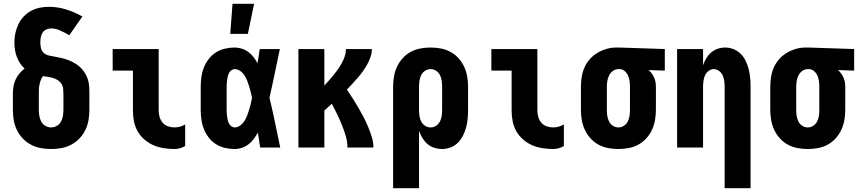

<svg xmlns="http://www.w3.org/2000/svg" viewBox="-20 -779 4540 1014"><path d="M250 8Q222 8 195 3Q168 -2 143.5 -15Q119 -28 100 -48Q81 -68 69 -93Q57 -118 52.5 -145Q48 -172 48 -200V-283Q48 -303 51 -322Q54 -341 62 -358Q70 -375 82 -390Q94 -405 110 -417Q96 -429 85.5 -445.5Q75 -462 68.5 -479.5Q62 -497 59 -516Q56 -535 56 -554Q56 -579 61 -603Q66 -627 76.5 -649.5Q87 -672 104 -690.5Q121 -709 143 -721Q165 -733 189 -738Q213 -743 238 -743Q285 -743 329.5 -729Q374 -715 415 -692L346 -593Q335 -600 323.5 -605.5Q312 -611 300.5 -616.5Q289 -622 276.5 -625.5Q264 -629 251 -629Q238 -629 225 -623.5Q212 -618 205 -607Q198 -596 195.5 -582.5Q193 -569 193 -555Q193 -540 196.5 -524.5Q200 -509 211.5 -499Q223 -489 238 -486Q253 -483 268 -480Q283 -477 298 -474Q313 -471 327 -466.5Q341 -462 355 -455.5Q369 -449 381.5 -441Q394 -433 405 -422.5Q416 -412 424.5 -399.5Q433 -387 439 -373Q445 -359 448 -344Q451 -329 451.5 -314Q452 -299 452 -283V-200Q452 -172 447.5 -145Q443 -118 431 -93Q419 -68 400 -48Q381 -28 356.5 -15Q332 -2 305 3Q278 8 250 8ZM250 -106Q266 -106 280.5 -114.5Q295 -123 302.5 -137.5Q310 -152 312.5 -168Q315 -184 315 -200V-283Q315 -297 313.5 -311Q312 -325 304.5 -336.5Q297 -348 285.5 -355.5Q274 -363 260.5 -367Q247 -371 233.5 -373Q220 -375 207 -377Q199 -367 195 -355.5Q191 -344 188.5 -332Q186 -320 185.5 -308Q185 -296 185 -283V-200Q185 -184 187.5 -168Q190 -152 197.5 -137.5Q205 -123 219.5 -114.5Q234 -106 250 -106Z M901 8Q873 8 844.5 3.5Q816 -1 790.5 -12Q765 -23 743 -42Q721 -61 707 -85.5Q693 -110 687.5 -138.5Q682 -167 682 -195V-406H575V-520H818V-195Q818 -178 823 -161Q828 -144 839 -131Q850 -118 867 -112Q884 -106 901 -106Q916 -106 930.5 -110Q945 -114 958 -122V-8Q945 0 930.5 4Q916 8 901 8Z M1219 8Q1193 8 1167.5 2Q1142 -4 1120 -18Q1098 -32 1082 -53Q1066 -74 1056.5 -98Q1047 -122 1043.5 -148Q1040 -174 1040 -200V-320Q1040 -346 1043.5 -372Q1047 -398 1056.5 -422Q1066 -446 1082 -467Q1098 -488 1120 -502Q1142 -516 1167.5 -522Q1193 -528 1219 -528Q1238 -528 1257 -522Q1276 -516 1291.5 -504.5Q1307 -493 1319 -477.5Q1331 -462 1340 -445Q1343 -464 1346 -482.5Q1349 -501 1352 -520H1458Q1444 -456 1431 -391.5Q1418 -327 1403 -263Q1419 -198 1432.5 -132Q1446 -66 1460 0H1354Q1351 -20 1348 -39.5Q1345 -59 1342 -79Q1332 -61 1320 -45Q1308 -29 1292.5 -17Q1277 -5 1258 1.5Q1239 8 1219 8ZM1219 -106Q1235 -106 1248.5 -116Q1262 -126 1271 -140Q1280 -154 1285.5 -169.5Q1291 -185 1296 -200.5Q1301 -216 1304.5 -231.5Q1308 -247 1311 -263Q1308 -279 1304 -294Q1300 -309 1295.5 -324Q1291 -339 1285 -354Q1279 -369 1270.5 -382Q1262 -395 1248.5 -404.5Q1235 -414 1219 -414Q1210 -414 1202 -408Q1194 -402 1189.5 -393.5Q1185 -385 1183 -376Q1181 -367 1179.5 -357.5Q1178 -348 1177.5 -338.5Q1177 -329 1177 -320V-200Q1177 -191 1177.5 -181.5Q1178 -172 1179.5 -162.5Q1181 -153 1183 -144Q1185 -135 1189.5 -126.5Q1194 -118 1202 -112Q1210 -106 1219 -106ZM1196 -600 1208 -759H1322L1289 -600Z M1556 0V-520H1693V-327Q1706 -341 1718.5 -355.5Q1731 -370 1743 -384.5Q1755 -399 1766 -415Q1777 -431 1786 -447.5Q1795 -464 1801 -482.5Q1807 -501 1807 -520H1944Q1944 -499 1937 -478.5Q1930 -458 1919.5 -439Q1909 -420 1896.5 -402.5Q1884 -385 1870 -369Q1856 -353 1841.5 -337Q1827 -321 1812 -306Q1828 -283 1843 -259Q1858 -235 1872.5 -210.5Q1887 -186 1900 -161Q1913 -136 1924 -109.5Q1935 -83 1943.5 -55.5Q1952 -28 1952 0H1815Q1815 -31 1806 -61Q1797 -91 1785.5 -119.5Q1774 -148 1760.5 -176Q1747 -204 1732 -231Q1722 -222 1712.5 -213Q1703 -204 1693 -195V0Z M2056 215V-320Q2056 -347 2060.5 -374Q2065 -401 2076.5 -426Q2088 -451 2106.5 -471.5Q2125 -492 2149 -505Q2173 -518 2200 -523Q2227 -528 2254 -528Q2281 -528 2308 -523Q2335 -518 2359 -505Q2383 -492 2401.5 -471.5Q2420 -451 2431.5 -426Q2443 -401 2447.5 -374Q2452 -347 2452 -320V-200Q2452 -177 2450 -153.5Q2448 -130 2442 -107.5Q2436 -85 2425.5 -63.5Q2415 -42 2398.5 -25.5Q2382 -9 2360 -0.5Q2338 8 2314 8Q2294 8 2273.5 1.5Q2253 -5 2237.5 -18.5Q2222 -32 2211 -50Q2200 -68 2193 -88V215ZM2254 -106Q2270 -106 2283.5 -115Q2297 -124 2304 -138.5Q2311 -153 2313 -168.5Q2315 -184 2315 -200V-320Q2315 -336 2313 -351.5Q2311 -367 2304 -381.5Q2297 -396 2283.5 -405Q2270 -414 2254 -414Q2238 -414 2224.5 -405Q2211 -396 2204 -381.5Q2197 -367 2195 -351.5Q2193 -336 2193 -320V-200Q2193 -184 2195 -168.5Q2197 -153 2204 -138.5Q2211 -124 2224.5 -115Q2238 -106 2254 -106Z M2901 8Q2873 8 2844.5 3.5Q2816 -1 2790.5 -12Q2765 -23 2743 -42Q2721 -61 2707 -85.5Q2693 -110 2687.5 -138.5Q2682 -167 2682 -195V-406H2575V-520H2818V-195Q2818 -178 2823 -161Q2828 -144 2839 -131Q2850 -118 2867 -112Q2884 -106 2901 -106Q2916 -106 2930.5 -110Q2945 -114 2958 -122V-8Q2945 0 2930.5 4Q2916 8 2901 8Z M3246 8Q3219 8 3192 3Q3165 -2 3141 -15Q3117 -28 3098.5 -48.5Q3080 -69 3068.5 -94Q3057 -119 3052.5 -146Q3048 -173 3048 -200V-320Q3048 -346 3052 -372Q3056 -398 3066.5 -422Q3077 -446 3094.5 -466Q3112 -486 3134.5 -499.5Q3157 -513 3182.5 -520.5Q3208 -528 3234 -528H3250L3491 -520V-406L3406 -409Q3415 -401 3422.5 -390.5Q3430 -380 3435 -368.5Q3440 -357 3442 -344.5Q3444 -332 3444 -320V-200Q3444 -173 3439.5 -146Q3435 -119 3423.5 -94Q3412 -69 3393.5 -48.5Q3375 -28 3351 -15Q3327 -2 3300 3Q3273 8 3246 8ZM3246 -106Q3262 -106 3275.5 -115Q3289 -124 3296 -138.5Q3303 -153 3305 -168.5Q3307 -184 3307 -200V-320Q3307 -335 3305 -350Q3303 -365 3297.5 -378.5Q3292 -392 3280.5 -402.5Q3269 -413 3254 -414H3246Q3230 -414 3217 -404.5Q3204 -395 3197 -381Q3190 -367 3187.5 -351.5Q3185 -336 3185 -320V-200Q3185 -184 3187 -168.5Q3189 -153 3196 -138.5Q3203 -124 3216.5 -115Q3230 -106 3246 -106Z M3944 215H3807V-320Q3807 -335 3805 -350.5Q3803 -366 3797 -380Q3791 -394 3778 -404Q3765 -414 3750 -414Q3735 -414 3722 -404Q3709 -394 3703 -380Q3697 -366 3695 -350.5Q3693 -335 3693 -320V0H3556V-520H3693V-434Q3699 -453 3709.5 -470.5Q3720 -488 3735.5 -501.5Q3751 -515 3770.5 -521.5Q3790 -528 3810 -528Q3833 -528 3855 -519Q3877 -510 3893 -493.5Q3909 -477 3919 -455.5Q3929 -434 3934.5 -411.5Q3940 -389 3942 -366Q3944 -343 3944 -320Z M4246 8Q4219 8 4192 3Q4165 -2 4141 -15Q4117 -28 4098.5 -48.5Q4080 -69 4068.5 -94Q4057 -119 4052.5 -146Q4048 -173 4048 -200V-320Q4048 -346 4052 -372Q4056 -398 4066.5 -422Q4077 -446 4094.5 -466Q4112 -486 4134.5 -499.5Q4157 -513 4182.5 -520.5Q4208 -528 4234 -528H4250L4491 -520V-406L4406 -409Q4415 -401 4422.5 -390.5Q4430 -380 4435 -368.5Q4440 -357 4442 -344.5Q4444 -332 4444 -320V-200Q4444 -173 4439.5 -146Q4435 -119 4423.5 -94Q4412 -69 4393.5 -48.5Q4375 -28 4351 -15Q4327 -2 4300 3Q4273 8 4246 8ZM4246 -106Q4262 -106 4275.5 -115Q4289 -124 4296 -138.5Q4303 -153 4305 -168.5Q4307 -184 4307 -200V-320Q4307 -335 4305 -350Q4303 -365 4297.5 -378.5Q4292 -392 4280.5 -402.5Q4269 -413 4254 -414H4246Q4230 -414 4217 -404.5Q4204 -395 4197 -381Q4190 -367 4187.5 -351.5Q4185 -336 4185 -320V-200Q4185 -184 4187 -168.5Q4189 -153 4196 -138.5Q4203 -124 4216.5 -115Q4230 -106 4246 -106Z"/></svg>

Font: Iosevka Term Curly Heavy
Style: Regular
Weight: 900
Designer: Belleve Invis
Foundry: Belleve Invis
Version: Version 32.3.0